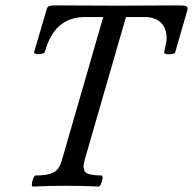

<svg xmlns="http://www.w3.org/2000/svg" viewBox="-20 -687 714 710"><path d="M101.1 2.9Q97.2 1.5 97.9 -7.6Q98.6 -16.6 103 -27.3Q107.4 -38.1 111.8 -38.1Q145.5 -38.1 164.8 -44.2Q184.1 -50.3 193.4 -61.8Q202.6 -73.2 209 -95.2L361.8 -624H293.9Q180.7 -624 146 -495.1Q144.5 -490.2 134.5 -488Q124.5 -485.8 115 -487.3Q105.5 -488.8 106 -494.1L152.8 -652.8Q154.8 -661.6 161.6 -664.3Q168.5 -667 186 -667Q224.1 -667 299.6 -666.5Q375 -666 413.1 -666Q451.2 -666 526.6 -666.5Q602.1 -667 640.1 -667Q661.1 -667 667.7 -664.3Q674.3 -661.6 673.8 -652.8L627.9 -494.1Q625.5 -486.8 606.2 -486.3Q586.9 -485.8 586.9 -494.1Q596.2 -532.2 596.2 -544.9Q596.2 -582 575.2 -603Q554.2 -624 514.2 -624H445.8L293 -95.2Q283.7 -61.5 296.6 -49.8Q309.6 -38.1 356 -38.1Q359.9 -36.6 359.1 -27.6Q358.4 -18.6 354 -7.8Q349.6 2.9 345.2 2.9Q285.2 0 223.1 0Q162.6 0 101.1 2.9Z"/></svg>

Font: Junicode SmCond Medium
Style: Italic
Weight: 500
Width: 4
Italic angle: -11°
Designer: Peter S. Baker
Version: Version 2.206